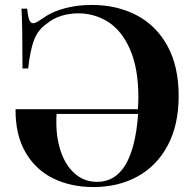

<svg xmlns="http://www.w3.org/2000/svg" viewBox="-20 -743 786 777"><path d="M703 -355Q703 -237 658.5 -154Q614 -71 536 -28.5Q458 14 358 14Q268 14 196.5 -20.5Q125 -55 83.5 -126Q42 -197 43 -301H538Q540 -331 540 -348Q540 -466 506.5 -542.5Q473 -619 418 -654Q363 -689 297 -689Q260 -689 227 -678.5Q194 -668 169 -647Q133 -622 117.5 -580.5Q102 -539 94 -466H71Q71 -640 67 -708H90Q93 -676 98.5 -662.5Q104 -649 114 -649Q122 -649 135 -657Q139 -660 168.5 -679Q198 -698 246.5 -710.5Q295 -723 351 -723Q454 -723 533.5 -681Q613 -639 658 -556.5Q703 -474 703 -355ZM539 -282H209Q208 -271 208 -248Q208 -181 227.5 -126Q247 -71 284.5 -39Q322 -7 373 -7Q519 -7 539 -282Z"/></svg>

Font: Playfair Display SC
Style: Bold
Weight: 700
Designer: Claus Eggers Sørensen
Foundry: Claus Eggers Sørensen
Version: Version 1.200; ttfautohint (v1.6)